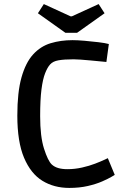

<svg xmlns="http://www.w3.org/2000/svg" viewBox="-20 -908 633 942"><path d="M320 14Q245 14 188 -21Q131 -56 98 -134Q65 -212 65 -341Q65 -456 85.5 -528.5Q106 -601 142.5 -641Q179 -681 228.5 -696Q278 -711 336 -711Q360 -711 394.5 -708Q429 -705 462.5 -701Q496 -697 514 -692L502 -604Q492 -605 470.5 -607Q449 -609 423.5 -611.5Q398 -614 375.5 -615.5Q353 -617 341 -617Q294 -617 266.5 -612Q239 -607 226 -592Q213 -578 201.5 -549Q190 -520 183.5 -469.5Q177 -419 177 -338Q177 -238 196 -178.5Q215 -119 234 -101Q247 -89 266 -83.5Q285 -78 311 -78Q347 -78 382.5 -86Q418 -94 446.5 -105Q475 -116 492 -124Q509 -132 509 -132L543 -50Q543 -50 527 -40.5Q511 -31 481.5 -18Q452 -5 411 4.5Q370 14 320 14ZM301 -747 166 -843 195 -888 326 -828H333L464 -888L493 -843L358 -747Z"/></svg>

Font: Ruda SemiBold
Style: Regular
Weight: 600
Designer: Mariela Monsalve and Angelina Sanchez
Foundry: Mariela Monsalve and Angelina Sanchez
Version: Version 2.001